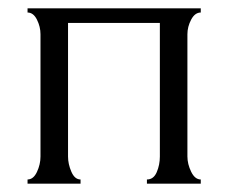

<svg xmlns="http://www.w3.org/2000/svg" viewBox="-20 -440 551 460"><path d="M143 -385V-65Q143 -47 151 -28.5Q159 -10 173 -10V0H46V-10Q60 -10 68.5 -28Q77 -46 77 -65V-358Q77 -376 68.5 -393Q60 -410 46 -410V-420H461V-410Q447 -410 438 -393Q429 -376 429 -358V-65Q429 -47 438 -28.5Q447 -10 461 -10V0H332V-10Q348 -10 355.5 -27.5Q363 -45 363 -65V-385Z"/></svg>

Font: Forum
Style: Regular
Weight: 400
Designer: Denis Masharov
Foundry: Denis Masharov
Version: Version 1.000